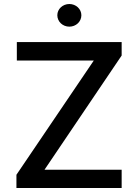

<svg xmlns="http://www.w3.org/2000/svg" viewBox="-20 -938 689 958"><path d="M62 0H587V-91H202L587 -661V-728H64V-636H448L62 -66ZM266 -862C266 -830 293 -805 326 -805C359 -805 386 -830 386 -862C386 -893 359 -918 326 -918C293 -918 266 -893 266 -862Z"/></svg>

Font: Wafeq Medium
Style: Regular
Weight: 500
Designer: Rasmus Andersson & Azza Alameddine
Foundry: Google & TypeTogether
Version: Version 3.000;January 28, 2025;FontCreator 15.0.0.3014 64-bi